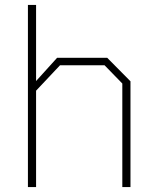

<svg xmlns="http://www.w3.org/2000/svg" viewBox="-20 -757 635 777"><path d="M93 0V-737H126V-429L211 -523H414L508 -428V0H475V-419L403 -493H223L126 -390V0Z"/></svg>

Font: Tomorrow ExtraLight
Style: Regular
Weight: 275
Designer: Tony de Marco, Monica Rizzolli
Foundry: Just in Type
Version: Version 2.002